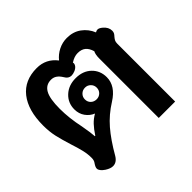

<svg xmlns="http://www.w3.org/2000/svg" viewBox="-149 -773 952 952"><g transform="rotate(-45 327.0 -297.0)"><path d="M470 -417Q470 -445 478 -460Q470 -487 454.5 -499.5Q439 -512 413 -512Q389 -512 363 -495Q366 -487 360 -477Q354 -467 339 -460Q324 -454 313 -454Q292 -454 280 -476Q269 -494 256 -503Q243 -512 226 -512Q190 -512 172.5 -481Q155 -450 155 -379Q155 -313 171 -239Q181 -184 182 -160H185Q204 -189 221.5 -207.5Q239 -226 262 -239Q237 -249 220.5 -272Q204 -295 204 -326Q204 -371 236 -401Q268 -431 318 -431Q369 -431 400 -401Q431 -371 431 -325Q431 -264 363 -221Q307 -186 266.5 -139Q226 -92 184 -19Q167 9 141 9Q124 9 102 -5Q75 -23 75 -40Q75 -50 86 -66Q95 -77 95 -95Q95 -122 89 -148Q83 -174 70 -214Q54 -265 46 -300.5Q38 -336 38 -379Q38 -485 84.5 -544Q131 -603 217 -603Q282 -603 322 -551Q341 -575 369 -589Q397 -603 428 -603Q472 -603 503.5 -580Q535 -557 550 -520Q558 -525 565 -525Q576 -525 590 -513Q613 -494 613 -469Q613 -460 609.5 -453.5Q606 -447 600 -441Q593 -433 589 -425.5Q585 -418 585 -406V0H470ZM359 -324Q359 -341 347 -353Q335 -365 318 -365Q300 -365 288 -353Q276 -341 276 -324Q276 -306 288 -294.5Q300 -283 318 -283Q335 -283 347 -294.5Q359 -306 359 -324Z"/></g></svg>

Font: Niramit SemiBold
Style: Regular
Weight: 600
Designer: Katatrad Aksorn Co.,Ltd.
Foundry: Cadson Demak Co.,Ltd.
Version: Version 1.001; ttfautohint (v1.6)